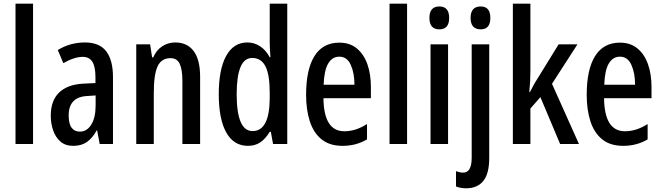

<svg xmlns="http://www.w3.org/2000/svg" viewBox="-20 -780 3586 1040"><path d="M159 0H64V-760H159Z M440 -550Q519 -550 555.5 -502Q592 -454 592 -362V0H520L506 -74H504Q481 -32 451 -11Q421 10 377 10Q334 10 307.5 -13Q281 -36 268 -73.5Q255 -111 255 -154Q255 -236 301 -279.5Q347 -323 433 -327L497 -330V-363Q497 -418 480.5 -445Q464 -472 428 -472Q383 -472 323 -438L293 -509Q360 -550 440 -550ZM453 -260Q352 -255 352 -155Q352 -109 368 -88Q384 -67 412 -67Q451 -67 474.5 -105Q498 -143 498 -210V-263Z M929 -550Q994 -550 1029 -503.5Q1064 -457 1064 -363V0H968V-341Q968 -403 953.5 -434Q939 -465 904 -465Q854 -465 833.5 -420.5Q813 -376 813 -275V0H718V-540H793L804 -469H810Q827 -509 859 -529.5Q891 -550 929 -550Z M1323 10Q1246 10 1205.5 -62.5Q1165 -135 1165 -270Q1165 -404 1205 -477Q1245 -550 1320 -550Q1357 -550 1388.5 -529.5Q1420 -509 1441 -470H1445Q1443 -495 1442 -514Q1441 -533 1441 -550V-760H1536V0H1459L1447 -66H1441Q1418 -28 1390 -9Q1362 10 1323 10ZM1348 -70Q1440 -70 1441 -248V-278Q1441 -375 1418 -420.5Q1395 -466 1346 -466Q1303 -466 1282.5 -416Q1262 -366 1262 -270Q1262 -70 1348 -70Z M1818 -549Q1875 -549 1913 -517.5Q1951 -486 1970 -432Q1989 -378 1989 -309V-248H1732Q1734 -69 1845 -69Q1876 -69 1906 -78.5Q1936 -88 1968 -108V-25Q1909 10 1836 10Q1765 10 1721.5 -25.5Q1678 -61 1658 -123.5Q1638 -186 1638 -266Q1638 -404 1683.5 -476.5Q1729 -549 1818 -549ZM1818 -473Q1780 -473 1758 -436.5Q1736 -400 1733 -321H1900Q1900 -384 1880 -428.5Q1860 -473 1818 -473Z M2185 0H2090V-760H2185Z M2360 -745Q2413 -745 2413 -683Q2413 -621 2360 -621Q2306 -621 2306 -683Q2306 -745 2360 -745ZM2407 -540V0H2312V-540Z M2529 -683Q2529 -745 2584 -745Q2636 -745 2636 -683Q2636 -621 2584 -621Q2529 -621 2529 -683ZM2507 240Q2474 240 2450 230V147Q2471 155 2489 155Q2535 155 2535 74V-540H2630V75Q2630 160 2598.5 199.5Q2567 239 2507 240Z M2853 -396Q2853 -365 2851.5 -338Q2850 -311 2847 -282H2851Q2861 -301 2869 -316.5Q2877 -332 2887 -347L3006 -540H3108L2970 -326L3116 0H3014L2907 -254L2853 -192V0H2758V-760H2853Z M3338 -549Q3395 -549 3433 -517.5Q3471 -486 3490 -432Q3509 -378 3509 -309V-248H3252Q3254 -69 3365 -69Q3396 -69 3426 -78.5Q3456 -88 3488 -108V-25Q3429 10 3356 10Q3285 10 3241.5 -25.5Q3198 -61 3178 -123.5Q3158 -186 3158 -266Q3158 -404 3203.5 -476.5Q3249 -549 3338 -549ZM3338 -473Q3300 -473 3278 -436.5Q3256 -400 3253 -321H3420Q3420 -384 3400 -428.5Q3380 -473 3338 -473Z"/></svg>

Font: Noto Sans Kannada ExtraCondensed Medium
Style: Regular
Weight: 500
Width: 2
Designer: Jelle Bosma - Monotype Design Team
Foundry: Monotype Imaging Inc.
Version: Version 2.005; ttfautohint (v1.8.4.7-5d5b)